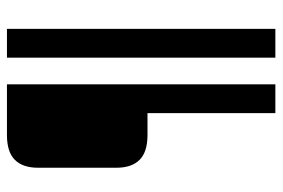

<svg xmlns="http://www.w3.org/2000/svg" viewBox="-149 -517 805 547"><g transform="rotate(-90 253.5 -243.5)"><path d="M253.5 -626.2V-225.8H142.4Q94 -225.8 71.6 -248.3Q49.1 -270.9 49.1 -314.3V-537.7Q49.1 -581.1 71.6 -603.7Q94 -626.2 142.4 -626.2ZM204.7 -626.2H286.8V138.5H204.7ZM362.7 -626.2H444.7V138.5H362.7Z"/></g></svg>

Font: Teko Variable Light
Style: Regular
Weight: 300
Designer: Manushi Parikh, Jonny Pinhorn
Foundry: Indian Type Foundry
Version: Version 3.000